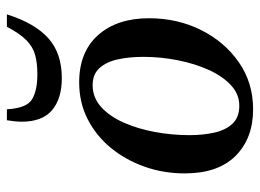

<svg xmlns="http://www.w3.org/2000/svg" viewBox="-116 -608 735 542"><g transform="rotate(-90 251.0 -336.5)"><path d="M214 11Q132 11 82.5 -38.5Q33 -88 33 -182Q33 -242 52 -295.5Q71 -349 105 -390.5Q139 -432 186 -456Q233 -480 290 -480Q376 -480 423.5 -426.5Q471 -373 471 -283Q471 -203 438 -136.5Q405 -70 347 -29.5Q289 11 214 11ZM224 -28Q257 -28 282.5 -52Q308 -76 325.5 -115Q343 -154 352.5 -202Q362 -250 362 -299Q362 -338 355 -370.5Q348 -403 330.5 -422.5Q313 -442 282 -442Q247 -442 220.5 -418Q194 -394 176.5 -354.5Q159 -315 150 -266.5Q141 -218 141 -169Q141 -131 148 -99Q155 -67 173 -47.5Q191 -28 224 -28ZM302 -529Q244 -529 211.5 -556.5Q179 -584 179 -642Q179 -651 180 -661.5Q181 -672 183 -684H214Q217 -629 241.5 -613.5Q266 -598 313 -598Q345 -598 368 -604.5Q391 -611 409.5 -629.5Q428 -648 447 -684H482Q457 -605 414.5 -567Q372 -529 302 -529Z"/></g></svg>

Font: STIX Two Text Medium
Style: Italic
Weight: 500
Italic angle: -12°
Designer: Ross Mills, John Hudson & Paul Hanslow, Tiro Typeworks Ltd; with prior portions MicroPress Inc. and Coen Hoffman, Elsevi
Foundry: Tiro Typeworks Ltd
Version: Version 2.13 b171